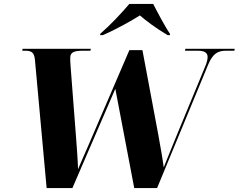

<svg xmlns="http://www.w3.org/2000/svg" viewBox="-20 -964 1223 984"><path d="M494 -791 493 -784H507C577 -814 656 -859 697 -885C728 -858 777 -821 839 -784H851V-791C827 -825 785 -905 765 -944H643C602 -896 547 -837 494 -791ZM159 -658 219 0H351L571 -509L668 0H785L1047 -633C1072 -692 1098 -704 1139 -704H1181L1183 -714H930L928 -704H994C1029 -704 1044 -693 1044 -672C1044 -657 1039 -640 1029 -617L890 -281C868 -229 833 -139 819 -106C814 -146 803 -210 791 -275L710 -707H643L430 -212C407 -158 393 -129 380 -97C379 -138 372 -233 369 -270L342 -621C340 -643 340 -657 340 -668C340 -700 366 -704 409 -704H443L446 -714H96L94 -704H107C138 -704 155 -699 159 -658Z"/></svg>

Font: Noto Serif Display ExtraBold
Style: Italic
Weight: 800
Italic angle: -12°
Designer: Monotype Design Team
Foundry: Monotype Imaging Inc.
Version: Version 2.009